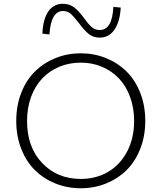

<svg xmlns="http://www.w3.org/2000/svg" viewBox="-20 -982 853 1015"><path d="M506.8 -783.2Q473.6 -783.2 450.2 -801.5Q426.8 -819.8 397.9 -858.9Q369.6 -895.5 353 -909.7Q336.4 -923.8 313 -923.8Q249.5 -923.8 241.2 -799.8L204.1 -804.2Q207 -878.9 234.6 -920.4Q262.2 -961.9 313 -961.9Q346.7 -961.9 371.1 -943.6Q395.5 -925.3 423.8 -887.2Q448.7 -852.1 466.3 -837.6Q483.9 -823.2 506.8 -823.2Q573.7 -823.2 579.1 -945.8L618.2 -941.9Q614.3 -868.2 585.4 -825.7Q556.6 -783.2 506.8 -783.2ZM407.2 13.2Q335.9 13.2 273.7 -11.7Q211.4 -36.6 165.3 -81.8Q119.1 -127 92.5 -194.6Q65.9 -262.2 65.9 -342.8Q65.9 -423.8 92.5 -491.7Q119.1 -559.6 165.3 -604.7Q211.4 -649.9 273.7 -675Q335.9 -700.2 407.2 -700.2Q477.5 -700.2 539.8 -675Q602.1 -649.9 648.2 -604.7Q694.3 -559.6 721.2 -491.7Q748 -423.8 748 -342.8Q748 -262.2 721.2 -194.6Q694.3 -127 648.2 -81.8Q602.1 -36.6 539.8 -11.7Q477.5 13.2 407.2 13.2ZM407.2 -36.1Q487.3 -36.1 551 -73.2Q614.7 -110.4 651.9 -180.7Q689 -251 689 -342.8Q689 -412.1 667.5 -470.2Q646 -528.3 608.2 -567.9Q570.3 -607.4 518.6 -629.2Q466.8 -650.9 407.2 -650.9Q346.2 -650.9 293.9 -629.2Q241.7 -607.4 203.9 -567.9Q166 -528.3 144.5 -470.2Q123 -412.1 123 -342.8Q123 -204.1 202.9 -120.1Q282.7 -36.1 407.2 -36.1Z"/></svg>

Font: BioRhyme Light
Style: Regular
Weight: 300
Designer: Aoife Mooney
Foundry: Aoife Mooney Type
Version: Version 1.500;PS 001.500;hotconv 1.0.88;makeotf.lib2.5.64775